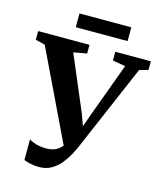

<svg xmlns="http://www.w3.org/2000/svg" viewBox="-151 -1000 939 1111"><g transform="rotate(15 318.5 -444.5)"><path d="M189.5 15.5Q159 15.5 136.5 10.2Q114 5 97.5 -1.5V-126Q111.5 -115.5 139.8 -107.2Q168 -99 200.5 -99Q227 -99 248 -106.5Q269 -114 284.8 -129.8Q300.5 -145.5 311.5 -170L311 -108.5L38 -677L-19 -691V-743H288.5V-691L209 -676.5L348 -349L394.5 -221L352.5 -218L399 -349.5L519.5 -677L443 -691V-743H656V-691L603.5 -676.5L380.5 -157Q370.5 -134 354.5 -104.5Q338.5 -75 315.8 -47.8Q293 -20.5 261.8 -2.5Q230.5 15.5 189.5 15.5ZM496 -903.5V-821H185.5V-903.5Z"/></g></svg>

Font: Merriweather 48pt
Style: Bold
Weight: 700
Version: Version 2.100